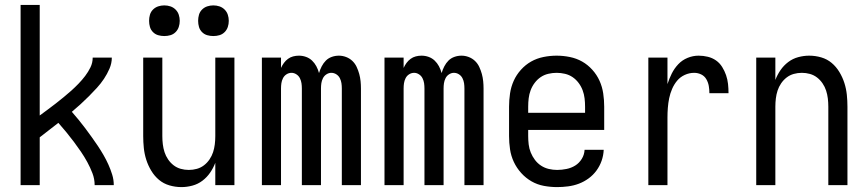

<svg xmlns="http://www.w3.org/2000/svg" viewBox="-20 -755 3540 783"><path d="M64 0V-735H142V-284Q158 -296 174.5 -308Q191 -320 207.5 -333Q224 -346 240 -359Q256 -372 271 -385.5Q286 -399 300.5 -414Q315 -429 327.5 -445.5Q340 -462 349 -480.5Q358 -499 358 -520H436Q436 -497 426.5 -475Q417 -453 404 -433.5Q391 -414 375 -396.5Q359 -379 342.5 -362.5Q326 -346 308.5 -330Q291 -314 273 -299Q287 -283 301 -266Q315 -249 328 -231.5Q341 -214 354 -196Q367 -178 379 -160Q391 -142 402 -123Q413 -104 422 -84Q431 -64 437.5 -43Q444 -22 444 0H366Q366 -25 357 -48.5Q348 -72 336 -94Q324 -116 310 -136.5Q296 -157 281 -177Q266 -197 250 -216.5Q234 -236 218 -254Q199 -239 180 -224.5Q161 -210 142 -195V0Z M720 8Q695 8 671 1Q647 -6 628.5 -21.5Q610 -37 597 -58.5Q584 -80 576.5 -103.5Q569 -127 566.5 -151.5Q564 -176 564 -200V-520H642V-200Q642 -183 644 -166.5Q646 -150 651 -134.5Q656 -119 665.5 -105Q675 -91 688 -81Q701 -71 717 -66.5Q733 -62 750 -62Q767 -62 783 -66.5Q799 -71 812 -81Q825 -91 834.5 -105Q844 -119 849 -134.5Q854 -150 856 -166.5Q858 -183 858 -200V-520H936V0H858V-91Q850 -70 837 -51Q824 -32 805.5 -18Q787 -4 764.5 2Q742 8 720 8ZM850 -608Q837 -608 825 -611.5Q813 -615 804 -624Q795 -633 791.5 -645Q788 -657 788 -670Q788 -683 791.5 -695Q795 -707 804 -716Q813 -725 825 -729Q837 -733 850 -733Q863 -733 875 -729Q887 -725 896 -716Q905 -707 909 -695Q913 -683 913 -670Q913 -657 909 -645Q905 -633 896 -624Q887 -615 875 -611.5Q863 -608 850 -608ZM650 -608Q637 -608 625 -611.5Q613 -615 604 -624Q595 -633 591.5 -645Q588 -657 588 -670Q588 -683 591.5 -695Q595 -707 604 -716Q613 -725 625 -729Q637 -733 650 -733Q663 -733 675 -729Q687 -725 696 -716Q705 -707 709 -695Q713 -683 713 -670Q713 -657 709 -645Q705 -633 696 -624Q687 -615 675 -611.5Q663 -608 650 -608Z M1048 0V-520H1126V-478Q1131 -489 1138 -498.5Q1145 -508 1154.5 -515Q1164 -522 1175.5 -525Q1187 -528 1199 -528Q1214 -528 1228 -523Q1242 -518 1252.5 -508Q1263 -498 1270 -485Q1277 -472 1281 -457Q1285 -471 1292 -484.5Q1299 -498 1309 -508Q1319 -518 1333 -523Q1347 -528 1362 -528Q1377 -528 1391.5 -522.5Q1406 -517 1417 -506.5Q1428 -496 1434.5 -482Q1441 -468 1445 -453.5Q1449 -439 1450.5 -424Q1452 -409 1452 -394V0H1374V-394Q1374 -405 1372.5 -415.5Q1371 -426 1366 -436Q1361 -446 1351.5 -452Q1342 -458 1331 -458Q1321 -458 1311.5 -452Q1302 -446 1297 -436Q1292 -426 1290.5 -415.5Q1289 -405 1289 -394V0H1211V-394Q1211 -405 1209.5 -415.5Q1208 -426 1203 -436Q1198 -446 1188.5 -452Q1179 -458 1169 -458Q1158 -458 1148.5 -452Q1139 -446 1134 -436Q1129 -426 1127.5 -415.5Q1126 -405 1126 -394V0Z M1548 0V-520H1626V-478Q1631 -489 1638 -498.5Q1645 -508 1654.5 -515Q1664 -522 1675.5 -525Q1687 -528 1699 -528Q1714 -528 1728 -523Q1742 -518 1752.5 -508Q1763 -498 1770 -485Q1777 -472 1781 -457Q1785 -471 1792 -484.5Q1799 -498 1809 -508Q1819 -518 1833 -523Q1847 -528 1862 -528Q1877 -528 1891.5 -522.5Q1906 -517 1917 -506.5Q1928 -496 1934.5 -482Q1941 -468 1945 -453.5Q1949 -439 1950.5 -424Q1952 -409 1952 -394V0H1874V-394Q1874 -405 1872.5 -415.5Q1871 -426 1866 -436Q1861 -446 1851.5 -452Q1842 -458 1831 -458Q1821 -458 1811.5 -452Q1802 -446 1797 -436Q1792 -426 1790.5 -415.5Q1789 -405 1789 -394V0H1711V-394Q1711 -405 1709.5 -415.5Q1708 -426 1703 -436Q1698 -446 1688.5 -452Q1679 -458 1669 -458Q1658 -458 1648.5 -452Q1639 -446 1634 -436Q1629 -426 1627.5 -415.5Q1626 -405 1626 -394V0Z M2252 8Q2225 8 2198 3Q2171 -2 2147.5 -15.5Q2124 -29 2105.5 -49.5Q2087 -70 2075.5 -94.5Q2064 -119 2060 -146Q2056 -173 2056 -200V-320Q2056 -347 2060 -374Q2064 -401 2075 -425.5Q2086 -450 2104.5 -470.5Q2123 -491 2146 -504Q2169 -517 2196 -522.5Q2223 -528 2250 -528Q2277 -528 2304 -522.5Q2331 -517 2354 -504Q2377 -491 2395.5 -470.5Q2414 -450 2425 -425.5Q2436 -401 2440 -374Q2444 -347 2444 -320V-225H2134V-200Q2134 -183 2136 -166Q2138 -149 2144.5 -133Q2151 -117 2161.5 -103Q2172 -89 2186.5 -79.5Q2201 -70 2218 -66Q2235 -62 2252 -62Q2271 -62 2290.5 -66Q2310 -70 2326 -80Q2342 -90 2352.5 -107Q2363 -124 2364 -144H2442Q2441 -121 2433.5 -99.5Q2426 -78 2412.5 -59.5Q2399 -41 2380.5 -27.5Q2362 -14 2341 -6Q2320 2 2297 5Q2274 8 2252 8ZM2366 -295V-320Q2366 -337 2364 -354Q2362 -371 2356 -387Q2350 -403 2339.5 -417Q2329 -431 2315 -440.5Q2301 -450 2284 -454Q2267 -458 2250 -458Q2233 -458 2216 -454Q2199 -450 2185 -440.5Q2171 -431 2160.5 -417Q2150 -403 2144 -387Q2138 -371 2136 -354Q2134 -337 2134 -320V-295Z M2624 0V-520H2702V-412Q2709 -434 2719.5 -455Q2730 -476 2746 -493Q2762 -510 2784 -519Q2806 -528 2829 -528Q2848 -528 2866.5 -523.5Q2885 -519 2900 -508.5Q2915 -498 2925 -482Q2935 -466 2941 -448.5Q2947 -431 2949 -412.5Q2951 -394 2951 -375H2873Q2873 -390 2870.5 -404.5Q2868 -419 2860.5 -432Q2853 -445 2839.5 -451.5Q2826 -458 2811 -458Q2791 -458 2772.5 -449.5Q2754 -441 2741.5 -426Q2729 -411 2721 -392.5Q2713 -374 2709 -354.5Q2705 -335 2703.5 -315Q2702 -295 2702 -276V0Z M3064 0V-520H3142V-429Q3150 -450 3163 -469Q3176 -488 3194.5 -502Q3213 -516 3235.5 -522Q3258 -528 3280 -528Q3305 -528 3329 -521Q3353 -514 3371.5 -498.5Q3390 -483 3403 -461.5Q3416 -440 3423.5 -416.5Q3431 -393 3433.5 -368.5Q3436 -344 3436 -320V0H3358V-320Q3358 -337 3356 -353.5Q3354 -370 3349 -385.5Q3344 -401 3334.5 -415Q3325 -429 3312 -439Q3299 -449 3283 -453.5Q3267 -458 3250 -458Q3233 -458 3217 -453.5Q3201 -449 3188 -439Q3175 -429 3165.5 -415Q3156 -401 3151 -385.5Q3146 -370 3144 -353.5Q3142 -337 3142 -320V0Z"/></svg>

Font: Iosevka Curly
Style: Regular
Weight: 400
Monospace: yes
Designer: Belleve Invis
Foundry: Belleve Invis
Version: Version 22.1.2; ttfautohint (v1.8.4)